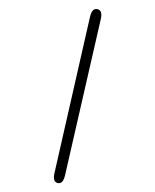

<svg xmlns="http://www.w3.org/2000/svg" viewBox="-245 -855 882 1096"><g transform="rotate(30 196.0 -307.0)"><path d="M348 179Q318 188 303 138L33 -735Q18 -785 48 -794Q78 -803 93 -754L362 120Q377 170 348 179Z"/></g></svg>

Font: Resource Han Rounded CN
Style: Regular
Weight: 400
Designer: Cyano Hao (round all glyphs); Ryoko NISHIZUKA  (kana, bopomofo & ideographs); Paul D. Hunt (Latin, Greek & Cyrillic); Sa
Foundry: Cyano Hao
Version: 0.990